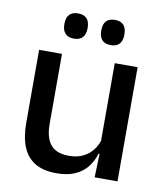

<svg xmlns="http://www.w3.org/2000/svg" viewBox="-78 -734 696 810"><g transform="rotate(10 270.0 -329.0)"><path d="M56 -489H154V-187Q154 -152 163.8 -125.8Q173.5 -99.5 196 -85Q218.5 -70.5 256.5 -70.5Q292.5 -70.5 318.2 -83.5Q344 -96.5 360.5 -118.8Q377 -141 383.5 -168.5L399.5 -100.5H378.5Q370 -70 350.5 -44.5Q331 -19 298.5 -4Q266 11 218 11Q161 11 125.2 -10.8Q89.5 -32.5 72.8 -74.2Q56 -116 56 -176ZM380 -489H478V0H380L384 -114.5L380 -120.5ZM191.5 -561Q167 -561 154.5 -574.8Q142 -588.5 142 -613.5V-617Q142 -642 154.5 -655.5Q167 -669 191.5 -669Q217 -669 229.2 -655.5Q241.5 -642 241.5 -617V-613.5Q241.5 -588.5 229.2 -574.8Q217 -561 191.5 -561ZM349.5 -561Q324.5 -561 312.2 -574.8Q300 -588.5 300 -613.5V-617Q300 -642 312.2 -655.5Q324.5 -669 349.5 -669Q374.5 -669 386.8 -655.5Q399 -642 399 -617V-613.5Q399 -588.5 386.8 -574.8Q374.5 -561 349.5 -561Z"/></g></svg>

Font: Anek Devanagari Medium Medium
Style: Regular
Weight: 500
Version: Version 1.003